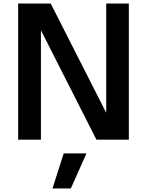

<svg xmlns="http://www.w3.org/2000/svg" viewBox="-20 -785 826 1079"><path d="M82 -765H265L577 -151V-765H704V0H522L210 -615V0H82ZM338 77H466L378 274H275Z"/></svg>

Font: Application Semibold
Style: Regular
Weight: 600
Designer: Wei Huang
Foundry: Wei Huang
Version: Version 0.012